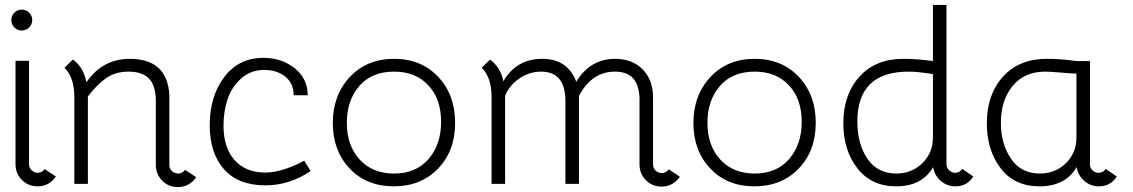

<svg xmlns="http://www.w3.org/2000/svg" viewBox="-20 -747 4601 780"><path d="M68 -708Q86 -708 98.5 -695.5Q111 -683 111 -665Q111 -648 98.5 -635.5Q86 -623 68 -623Q51 -623 38.5 -635.5Q26 -648 26 -665Q26 -683 38.5 -695.5Q51 -708 68 -708ZM98 -500V-80Q98 -65 109 -55Q120 -45 133 -45Q151 -45 161 -60L207 -30Q180 10 133 10Q95 10 69 -16Q43 -42 43 -80V-500Z M242 -472 276 -505Q319 -475 331 -413Q397 -508 507 -508Q659 -508 668 -362V-77Q668 -61 679 -51.5Q690 -42 704 -42Q720 -42 732 -57L777 -27Q749 13 703 13Q664 13 638.5 -13.5Q613 -40 613 -77V-336Q613 -398 586 -427Q559 -456 502 -456Q450 -456 412.5 -430.5Q375 -405 337 -355V0H282V-353Q282 -432 242 -472Z M1216 -94 1242 -52Q1156 6 1058 6Q948 6 890 -59.5Q832 -125 832 -238Q832 -356 891 -434Q950 -512 1050 -512Q1124 -512 1177 -470Q1230 -428 1230 -360H1173Q1173 -409 1138.5 -436Q1104 -463 1054 -463Q998 -463 959 -427.5Q920 -392 904 -342.5Q888 -293 888 -237Q888 -147 933 -96.5Q978 -46 1058 -46Q1124 -46 1216 -94Z M1581 -508Q1691 -508 1760 -435Q1829 -362 1829 -248Q1829 -134 1759.5 -62Q1690 10 1580 10Q1469 10 1400.5 -62.5Q1332 -135 1332 -247Q1332 -360 1401 -434Q1470 -508 1581 -508ZM1581 -456Q1490 -456 1439.5 -397.5Q1389 -339 1389 -248Q1389 -156 1441 -99Q1493 -42 1581 -42Q1670 -42 1721 -101Q1772 -160 1772 -252Q1772 -345 1720 -400.5Q1668 -456 1581 -456Z M1937 -472 1971 -505Q2013 -474 2025 -417Q2078 -508 2183 -508Q2286 -508 2321 -415Q2378 -508 2479 -508Q2549 -508 2591 -465Q2633 -422 2633 -351V-79Q2633 -63 2644 -53.5Q2655 -44 2669 -44Q2685 -44 2697 -59L2742 -29Q2714 11 2668 11Q2629 11 2603.5 -15.5Q2578 -42 2578 -79V-350Q2575 -405 2550.5 -430.5Q2526 -456 2478 -456Q2384 -456 2332 -357V0H2277V-336Q2277 -456 2178 -456Q2130 -456 2089.5 -428Q2049 -400 2032 -358V0H1977V-353Q1977 -432 1937 -472Z M3046 -508Q3156 -508 3225 -435Q3294 -362 3294 -248Q3294 -134 3224.5 -62Q3155 10 3045 10Q2934 10 2865.5 -62.5Q2797 -135 2797 -247Q2797 -360 2866 -434Q2935 -508 3046 -508ZM3046 -456Q2955 -456 2904.5 -397.5Q2854 -339 2854 -248Q2854 -156 2906 -99Q2958 -42 3046 -42Q3135 -42 3186 -101Q3237 -160 3237 -252Q3237 -345 3185 -400.5Q3133 -456 3046 -456Z M3825 -727V-80Q3825 -66 3835.5 -55.5Q3846 -45 3861 -45Q3879 -45 3889 -61L3934 -30Q3909 10 3861 10Q3827 10 3801.5 -12.5Q3776 -35 3771 -68Q3725 10 3621 10Q3520 10 3463 -63.5Q3406 -137 3406 -246Q3406 -363 3471.5 -435.5Q3537 -508 3650 -508Q3705 -508 3770 -499V-727ZM3770 -188V-446Q3764 -447 3747 -449.5Q3730 -452 3711 -454Q3692 -456 3671 -456Q3463 -456 3463 -253Q3463 -162 3504 -102Q3545 -42 3621 -42Q3666 -42 3701.5 -64Q3737 -86 3756 -124Q3770 -152 3770 -188Z M4472 -61 4517 -30Q4492 10 4444 10Q4410 10 4384.5 -12.5Q4359 -35 4354 -68Q4308 10 4203 10Q4101 10 4045 -63.5Q3989 -137 3989 -246Q3989 -363 4054.5 -435.5Q4120 -508 4233 -508Q4288 -508 4353 -499H4408V-80Q4408 -64 4418.5 -54.5Q4429 -45 4443 -45Q4462 -45 4472 -61ZM4353 -188V-448Q4338 -448 4291.5 -452Q4245 -456 4227 -456Q4141 -456 4093.5 -397.5Q4046 -339 4046 -248Q4046 -163 4087 -102.5Q4128 -42 4204 -42Q4250 -42 4285.5 -64.5Q4321 -87 4339 -124Q4353 -152 4353 -188Z"/></svg>

Font: Bellota
Style: Regular
Weight: 400
Designer: Kemie Guaida
Foundry: Kemie Guaida
Version: Version 1.000;PS 002.000;hotconv 1.0.70;makeotf.lib2.5.58329